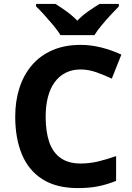

<svg xmlns="http://www.w3.org/2000/svg" viewBox="-20 -954 677 984"><path d="M393 -598Q350 -598 316.5 -581Q283 -564 260 -532.5Q237 -501 225.5 -456Q214 -411 214 -355Q214 -279 232.5 -225.5Q251 -172 291 -144Q331 -116 393 -116Q437 -116 480.5 -126Q524 -136 575 -154V-27Q528 -8 482 1Q436 10 379 10Q269 10 197.5 -35.5Q126 -81 92 -163.5Q58 -246 58 -356Q58 -437 80 -504.5Q102 -572 144.5 -621Q187 -670 249.5 -697Q312 -724 393 -724Q446 -724 499.5 -710.5Q553 -697 602 -674L553 -551Q513 -570 472.5 -584Q432 -598 393 -598ZM290 -774Q276 -797 253.5 -824Q231 -851 207.5 -877Q184 -903 165 -921V-934H264Q290 -918 320 -896.5Q350 -875 376 -848Q402 -875 433 -896.5Q464 -918 490 -934H589V-921Q571 -903 547 -877Q523 -851 500.5 -824Q478 -797 464 -774Z"/></svg>

Font: Noto Sans Myanmar
Style: Regular
Weight: 400
Designer: Monotype Design Team
Foundry: Monotype Imaging Inc.
Version: Version 2.107